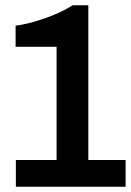

<svg xmlns="http://www.w3.org/2000/svg" viewBox="-20 -706 496 726"><path d="M40 0V-101H194V-529H39V-609Q83 -614 146 -635.5Q209 -657 255 -686H314V-101H455V0Z"/></svg>

Font: AXENEO7
Style: Regular
Weight: 400
Designer: Hector Gatti, Simon Guibord
Foundry: Omnibus-Type, Jean-Christophe Thérien
Version: Version 1.000